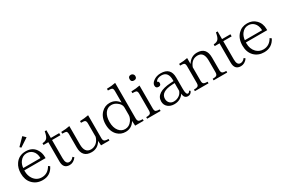

<svg xmlns="http://www.w3.org/2000/svg" viewBox="86 -1831 4304 2939"><g transform="rotate(-30 2237.5 -361.5)"><path d="M127 -265.1V-249Q127 -174.8 163.1 -119.1Q215.8 -38.1 310.1 -38.1Q416.5 -38.1 475.1 -142.1L502 -122.1Q440.4 5.9 300.3 5.9Q189 5.9 120.1 -69.3Q57.1 -136.7 57.1 -250.5Q57.1 -346.2 102.1 -412.1Q166.5 -508.3 289.1 -508.3Q419.4 -508.3 475.1 -401.4Q502.9 -349.6 502.9 -283.2V-265.1ZM436 -304.2Q434.6 -393.1 384.3 -439Q343.8 -475.1 287.1 -475.1Q216.8 -475.1 169.9 -413.1Q135.7 -366.7 131.3 -304.2ZM362.3 -734.9 411.1 -687 262.2 -588.9 240.2 -610.8Z M891.1 -55.2Q840.3 12.2 772 12.2Q661.1 12.2 661.1 -113.8V-455.1H576.2V-486.3Q638.2 -487.8 663.1 -523.9Q685.1 -554.7 697.3 -627.9H727.1V-492.2H875V-455.1H727.1V-132.8Q727.1 -30.8 789.1 -30.8Q833.5 -30.8 869.1 -77.1Z M1484.4 -9.8H1335.9L1331.1 -90.8Q1271 9.8 1162.1 9.8Q997.1 9.8 997.1 -168.9V-399.9Q997.1 -448.7 975.1 -456.1Q958.5 -460.4 911.1 -461.9V-492.2Q995.1 -493.7 1063 -508.3V-184.1Q1063 -32.2 1173.8 -32.2Q1226.1 -32.2 1270 -66.9Q1313.5 -103 1330.1 -165V-401.4Q1330.1 -445.8 1306.2 -456.1Q1292.5 -461.9 1243.2 -461.9V-492.2Q1318.8 -493.7 1395 -508.3V-101.1Q1395 -55.7 1424.3 -44.9Q1443.8 -37.6 1484.4 -37.6Z M2089.4 -9.8H1939L1934.1 -95.7Q1876 1 1769 1Q1684.1 1 1626 -56.6Q1556.2 -127 1556.2 -251Q1556.2 -375.5 1627.9 -447.3Q1688 -507.3 1770 -507.3Q1874.5 -507.3 1936 -419.9V-622.1Q1936 -668.9 1913.1 -677.7Q1897.9 -684.1 1847.2 -684.1V-714.8Q1929.2 -714.8 2001 -730V-102.1Q2001 -55.2 2028.3 -44.9Q2047.9 -37.6 2089.4 -37.6ZM1936 -203.1V-335Q1936 -390.1 1875 -433.1Q1831.5 -466.3 1779.3 -466.3Q1710.4 -466.3 1668 -407.2Q1627 -348.1 1627 -254.4Q1627 -153.3 1673.8 -94.2Q1717.3 -40 1783.2 -40Q1854.5 -40 1900.9 -105Q1936 -153.8 1936 -203.1Z M2270.5 -717.8Q2292 -717.8 2306.6 -702.6Q2321.8 -687.5 2321.8 -666.5Q2321.8 -616.7 2270.5 -616.7Q2220.7 -616.7 2220.7 -666.5Q2220.7 -717.8 2270.5 -717.8ZM2388.7 -9.8H2150.9V-37.6Q2183.6 -37.6 2204.6 -43.9Q2237.8 -52.7 2237.8 -101.1V-399.9Q2237.8 -447.3 2213.9 -456.1Q2198.7 -461.9 2150.9 -461.9V-492.2Q2232.4 -493.7 2303.7 -508.3V-101.1Q2303.7 -56.2 2326.7 -46.9Q2349.1 -37.6 2388.7 -37.6Z M2940.4 -46.9Q2918.5 4.9 2868.7 4.9Q2798.3 4.9 2795.4 -81.1Q2734.4 6.8 2625.5 6.8Q2559.6 6.8 2515.6 -28.3Q2468.8 -65.9 2468.8 -130.4Q2468.8 -287.6 2737.8 -304.2L2788.6 -307.1V-325.2Q2788.6 -475.1 2670.4 -475.1Q2591.8 -475.1 2563.5 -423.3Q2591.8 -418.9 2591.8 -387.2Q2591.8 -344.2 2547.9 -344.2Q2499.5 -344.2 2499.5 -393.1Q2499.5 -434.1 2545.4 -468.3Q2600.1 -509.3 2675.8 -509.3Q2851.6 -509.3 2851.6 -334V-130.9Q2851.6 -31.2 2885.7 -31.2Q2906.7 -31.2 2921.4 -61ZM2788.6 -135.3V-272L2746.6 -270Q2538.6 -259.8 2538.6 -136.2Q2538.6 -90.3 2567.4 -61Q2595.7 -33.2 2638.7 -33.2Q2696.8 -33.2 2743.7 -69.3Q2774.9 -94.7 2788.6 -135.3Z M3566.4 -9.8H3325.7V-37.6Q3357.9 -37.6 3379.4 -43Q3412.6 -51.8 3412.6 -101.1V-311Q3412.6 -462.4 3301.8 -462.4Q3192.9 -462.4 3149.4 -342.3V-101.1Q3149.4 -55.2 3176.8 -44.9Q3196.3 -37.6 3235.8 -37.6V-9.8H2994.6V-37.6Q3030.3 -37.6 3049.8 -43.9Q3082.5 -52.7 3082.5 -101.1V-399.9Q3082.5 -447.3 3058.6 -456.1Q3042 -461.9 2994.6 -461.9V-492.2Q3080.6 -493.7 3145.5 -508.3V-403.3Q3207 -505.4 3315.9 -505.4Q3479.5 -505.4 3479.5 -325.2V-101.1Q3479.5 -55.7 3508.3 -44.9Q3526.4 -37.6 3566.4 -37.6Z M3917.5 -55.2Q3866.7 12.2 3798.3 12.2Q3687.5 12.2 3687.5 -113.8V-455.1H3602.5V-486.3Q3664.6 -487.8 3689.5 -523.9Q3711.4 -554.7 3723.6 -627.9H3753.4V-492.2H3901.4V-455.1H3753.4V-132.8Q3753.4 -30.8 3815.4 -30.8Q3859.9 -30.8 3895.5 -77.1Z M4420.4 -265.1H4043.5V-248Q4043.5 -149.9 4103.5 -87.9Q4153.8 -38.1 4225.6 -38.1Q4333 -38.1 4391.6 -142.1L4418.5 -121.1Q4354.5 5.9 4213.9 5.9Q4109.9 5.9 4041.5 -62Q3973.6 -131.8 3973.6 -249Q3973.6 -373 4045.4 -445.3Q4107.9 -509.3 4204.6 -509.3Q4298.3 -509.3 4356.4 -449.2Q4420.4 -385.3 4420.4 -283.2ZM4352.5 -303.2Q4349.6 -389.2 4302.7 -436Q4262.2 -475.1 4203.6 -475.1Q4133.8 -475.1 4087.4 -414.1Q4054.2 -370.6 4046.9 -303.2Z"/></g></svg>

Font: I.Ming
Style: Regular
Weight: 400
Designer: Ichiten Fonts Project
Version: Version 5.10 Mar 24, 2018